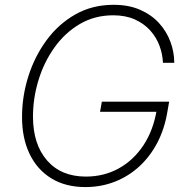

<svg xmlns="http://www.w3.org/2000/svg" viewBox="-20 -757 770 787"><path d="M330.1 9.8Q249 9.8 190.9 -25.6Q132.8 -61 101.6 -125.5Q70.3 -189.9 70.3 -277.3Q70.3 -362.3 96.2 -444.1Q122.1 -525.9 170.9 -592.3Q219.7 -658.7 289.1 -698Q358.4 -737.3 445.8 -737.3Q507.8 -737.3 554.4 -716.8Q601.1 -696.3 632.1 -662.1Q663.1 -627.9 678.7 -585.4Q694.3 -543 694.3 -499.5H647.9Q646.5 -535.6 633.3 -570.6Q620.1 -605.5 594.7 -633.3Q569.3 -661.1 531.7 -677.7Q494.1 -694.3 444.3 -694.3Q367.7 -694.3 306.6 -658.2Q245.6 -622.1 202.9 -562Q160.2 -502 137.7 -428.2Q115.2 -354.5 115.2 -279.3Q115.2 -165.5 172.9 -99.4Q230.5 -33.2 332 -33.2Q406.2 -33.2 466.8 -66.7Q527.3 -100.1 567.9 -161.4Q608.4 -222.7 622.1 -305.2L637.2 -298.8H390.1L397.5 -340.3H673.3L666 -298.3Q654.3 -228 624.5 -171.4Q594.7 -114.7 550.3 -74.2Q505.9 -33.7 450 -12Q394 9.8 330.1 9.8Z"/></svg>

Font: Inter 18pt ExtraLight
Style: Italic
Weight: 250
Italic angle: -9.3988°
Designer: Rasmus Andersson
Foundry: rsms
Version: Version 4.001;git-66647c0bb